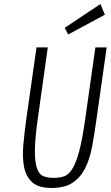

<svg xmlns="http://www.w3.org/2000/svg" viewBox="-20 -922 549 952"><path d="M161 -687 110 -329Q101 -263 95.5 -202Q90 -141 99.5 -93.5Q109 -46 140 -18Q171 10 235 10Q301 10 340 -16Q379 -42 402 -87.5Q425 -133 436.5 -194.5Q448 -256 458 -328L509 -687H453L402 -328Q388 -229 372.5 -171.5Q357 -114 338.5 -84.5Q320 -55 297 -47.5Q274 -40 246 -40Q218 -40 196.5 -48Q175 -56 164 -85.5Q153 -115 153 -173Q153 -231 167 -331L217 -687ZM318 -751 500 -849 478 -902 301 -784Z"/></svg>

Font: Secuela ExtLt
Style: Italic
Weight: 200
Italic angle: -8°
Designer: Fernando Haro
Foundry: deFharo
Version: Version 1.704